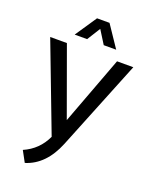

<svg xmlns="http://www.w3.org/2000/svg" viewBox="-162 -785 837 1061"><g transform="rotate(20 256.5 -254.0)"><path d="M12.2 -512.7H110.4L255.4 -112.3L405.3 -512.7H501L288.1 15.1Q231.4 154.8 118.2 189.5L83.5 125.5Q169.4 87.9 208.5 2.9ZM220.2 -698.2H293.5L378.9 -571.3H305.7L256.8 -649.4L208 -571.3H134.8Z"/></g></svg>

Font: Sansation
Style: Regular
Weight: 400
Designer: Bernd Montag
Version: Version 1.301